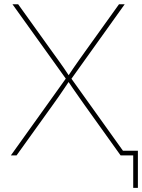

<svg xmlns="http://www.w3.org/2000/svg" viewBox="-20 -748 684 924"><path d="M32.2 0 302.2 -377.4V-361.8L40 -727.5H67.4L230.5 -500Q245.1 -480 259.3 -460.2Q273.4 -440.4 287.6 -420.2Q301.8 -399.9 315.4 -378.4H305.2Q319.3 -399.9 333.3 -420.2Q347.2 -440.4 361.3 -460.2Q375.5 -480 389.6 -500L552.7 -727.5H580.1L317.9 -360.8V-377.4L587.9 0H560.5L387.2 -242.2Q373.5 -261.7 359.9 -281Q346.2 -300.3 332.5 -320.1Q318.8 -339.8 305.2 -360.4H314.9Q301.3 -339.8 287.8 -320.1Q274.4 -300.3 261 -281Q247.6 -261.7 233.4 -242.2L59.6 0ZM621.1 156.2V0H568.4V-22.5H643.6V156.2Z"/></svg>

Font: Inter Thin
Style: Regular
Weight: 250
Designer: Rasmus Andersson
Foundry: rsms
Version: Version 4.001;git-66647c0bb